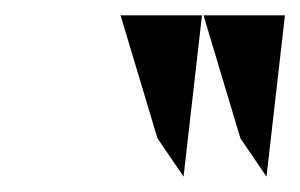

<svg xmlns="http://www.w3.org/2000/svg" viewBox="-20 -797 391 250"><path d="M137 -777 185 -617 219 -567 243 -777ZM245 -777 293 -617 327 -567 351 -777Z"/></svg>

Font: Charger Sport
Style: SeBdNrwObl
Weight: 600
Designer: Jasper
Foundry: Cannot Into Space Fonts
Version: Version 1.1